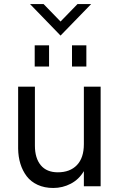

<svg xmlns="http://www.w3.org/2000/svg" viewBox="-20 -912 595 940"><path d="M276.4 -737.8 127 -892.1H193.4L276.4 -806.6L359.4 -892.1H426.3ZM149.9 -586.4V-689.9H220.2V-586.4ZM332.5 -586.4V-689.9H402.8V-586.4ZM240.7 8.3Q197.8 8.3 164.3 -7.1Q130.9 -22.5 110.6 -49.3Q90.3 -76.2 79.8 -110.4Q69.3 -144.5 68.8 -184.6V-487.8H150.9V-199.2Q150.9 -137.7 179.7 -103Q208.5 -68.4 263.2 -68.4Q322.8 -68.4 356.7 -103.8Q390.6 -139.2 390.6 -206.5V-487.8H472.7V0H390.6V-74.2Q366.7 -33.7 326.7 -12.7Q286.6 8.3 240.7 8.3Z"/></svg>

Font: HK Grotesk Medium Legacy
Style: Regular
Weight: 500
Designer: Alfredo Marco Pradil
Foundry: Hanken Design Co.
Version: Version 2.022;PS 002.022;hotconv 1.0.88;makeotf.lib2.5.64775